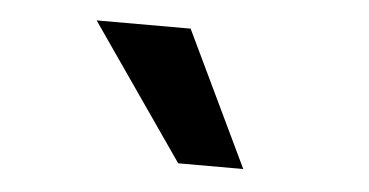

<svg xmlns="http://www.w3.org/2000/svg" viewBox="-30 -803 559 291"><g transform="rotate(5 250.0 -657.5)"><path d="M249 -555 107 -760H250L348 -555Z"/></g></svg>

Font: Nunito Sans 12pt ExtraLight ExtraBold
Style: Italic
Weight: 800
Italic angle: -9°
Version: Version 3.101;gftools[0.9.27]